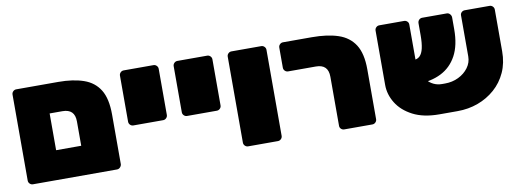

<svg xmlns="http://www.w3.org/2000/svg" viewBox="-51 -849 3090 1137"><g transform="rotate(-10 1494.0 -280.5)"><path d="M74 0Q63 0 55 -8Q47 -16 47 -27V-544Q47 -555 55 -563Q63 -571 74 -571H326Q416 -571 479 -549Q542 -527 574.5 -474Q607 -421 607 -326V-28Q607 -18 599 -9Q591 0 579 0ZM244 -175H395V-321Q395 -359 376.5 -377.5Q358 -396 321 -396H244Z M720 -240Q709 -240 701 -248Q693 -256 693 -267V-544Q693 -555 701 -563Q709 -571 720 -571H899Q910 -571 918 -563Q926 -555 926 -544V-267Q926 -256 918 -248Q910 -240 899 -240Z M1043 -240Q1032 -240 1024 -248Q1016 -256 1016 -267V-544Q1016 -555 1024 -563Q1032 -571 1043 -571H1222Q1233 -571 1241 -563Q1249 -555 1249 -544V-267Q1249 -256 1241 -248Q1233 -240 1222 -240Z M1368 0Q1357 0 1349 -8Q1341 -16 1341 -27V-544Q1341 -555 1349 -563Q1357 -571 1368 -571H1547Q1558 -571 1566 -563Q1574 -555 1574 -544V-27Q1574 -16 1566 -8Q1558 0 1547 0Z M1946 0Q1935 0 1927 -7.5Q1919 -15 1919 -26V-321Q1919 -359 1900.5 -377.5Q1882 -396 1845 -396H1678Q1667 -396 1659 -404Q1651 -412 1651 -423V-544Q1651 -555 1659 -563Q1667 -571 1678 -571H1851Q1944 -571 2009 -549.5Q2074 -528 2108 -475Q2142 -422 2142 -327V-27Q2142 -16 2134 -8Q2126 0 2115 0Z M2581 -164Q2625 -164 2662 -182Q2699 -200 2721.5 -230.5Q2744 -261 2744 -298V-545Q2744 -556 2752 -563.5Q2760 -571 2771 -571H2920Q2931 -571 2939 -563Q2947 -555 2947 -544V-293Q2947 -223 2921.5 -167Q2896 -111 2851 -71.5Q2806 -32 2748.5 -11Q2691 10 2626 10H2516Q2421 10 2357.5 -23Q2294 -56 2262 -108Q2230 -160 2230 -217V-544Q2230 -555 2238 -563Q2246 -571 2257 -571H2406Q2417 -571 2425 -563.5Q2433 -556 2433 -545V-335Q2433 -253 2470.5 -208.5Q2508 -164 2563 -164ZM2419 -190 2420 -333Q2444 -333 2459 -347.5Q2474 -362 2481 -392.5Q2488 -423 2488 -471V-542Q2488 -555 2496 -563Q2504 -571 2515 -571H2663Q2674 -571 2682 -562Q2690 -553 2690 -542V-471Q2690 -375 2656.5 -313Q2623 -251 2562 -220.5Q2501 -190 2419 -190Z"/></g></svg>

Font: Rubik Black
Style: Regular
Weight: 900
Designer: Hubert and Fischer
Foundry: Hubert and Fischer
Version: Version 2.300;gftools[0.9.30]